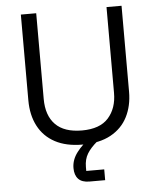

<svg xmlns="http://www.w3.org/2000/svg" viewBox="-58 -725 800 975"><g transform="rotate(-5 341.5 -237.5)"><path d="M339.2 10Q256.7 10 200 -20.4Q143.3 -50.8 114.2 -106.7Q85 -162.5 85 -238.3V-675H163.3V-238.3Q163.3 -153.3 208.3 -107.5Q253.3 -61.7 343.3 -61.7Q435 -61.7 478.3 -110.4Q521.7 -159.2 521.7 -237.5V-675H598.3V-236.7Q598.3 -165 570 -109.2Q541.7 -53.3 484.2 -21.7Q426.7 10 339.2 10ZM358.3 200Q320 200 301.7 180.4Q283.3 160.8 283.3 125Q283.3 82.5 312.1 45Q340.8 7.5 374.2 -13.3L415.8 0Q380.8 29.2 363.8 57.5Q346.7 85.8 346.7 125V145H438.3V200Z"/></g></svg>

Font: Funnel Sans Light
Style: Regular
Weight: 300
Designer: NORD ID, Kristian Moeller
Foundry: Dicotype
Version: Version 1.000